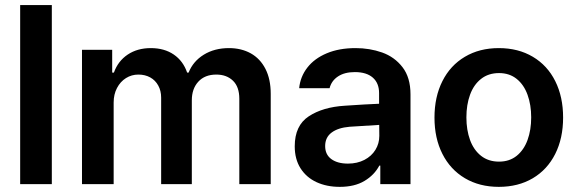

<svg xmlns="http://www.w3.org/2000/svg" viewBox="-20 -727 2280 758"><path d="M184.6 0H59.6V-707H184.6Z M303.7 -530.3H422.9V-440.4H429.7Q445.8 -485.8 484.1 -511.5Q522.5 -537.1 575.2 -537.1Q628.9 -537.1 666 -511.7Q703.1 -486.3 718.8 -440.4H724.6Q742.2 -484.9 784.4 -511Q826.7 -537.1 883.8 -537.1Q932.6 -537.1 970 -516.4Q1007.3 -495.6 1028.1 -454.8Q1048.8 -414.1 1048.8 -356.4V0H924.8V-336.9Q924.8 -384.3 899.7 -408.4Q874.5 -432.6 834 -432.6Q788.6 -432.6 762.9 -404.5Q737.3 -376.5 737.3 -331.1V0H616.2V-341.8Q616.2 -368.7 604.7 -389.4Q593.3 -410.2 573 -421.4Q552.7 -432.6 526.4 -432.6Q499.5 -432.6 477.3 -418.7Q455.1 -404.8 441.9 -379.6Q428.7 -354.5 428.7 -322.3V0H303.7Z M1340.8 -309.6Q1425.3 -315.4 1476.6 -317.4V-359.4Q1476.6 -398.9 1451.7 -420.7Q1426.8 -442.4 1380.9 -442.4Q1340.3 -442.4 1314.5 -425.3Q1288.6 -408.2 1281.2 -378.9H1161.1Q1165.5 -424.3 1193.4 -460.2Q1221.2 -496.1 1270 -516.6Q1318.8 -537.1 1383.8 -537.1Q1439.5 -537.1 1488.5 -519.8Q1537.6 -502.4 1569.1 -461.7Q1600.6 -420.9 1600.6 -354.5V0H1481.4V-73.2H1477.5Q1458 -36.1 1418.9 -12.7Q1379.9 10.7 1321.3 10.7Q1270 10.7 1229.7 -7.8Q1189.5 -26.4 1166.5 -62.5Q1143.6 -98.6 1143.6 -149.4Q1143.6 -231.4 1199 -267.8Q1254.4 -304.2 1340.8 -309.6ZM1353.5 -81.1Q1390.1 -81.1 1418.5 -95.7Q1446.8 -110.4 1462.2 -135.5Q1477.5 -160.6 1477.5 -190.4L1477.1 -233.9L1360.4 -226.6Q1314.5 -222.7 1289.1 -203.6Q1263.7 -184.6 1263.7 -150.4Q1263.7 -116.7 1288.1 -98.9Q1312.5 -81.1 1353.5 -81.1Z M1695.3 -262.7Q1695.3 -344.7 1726.6 -406.7Q1757.8 -468.8 1815.4 -502.9Q1873 -537.1 1949.2 -537.1Q2025.9 -537.1 2083.5 -502.9Q2141.1 -468.8 2172.1 -406.7Q2203.1 -344.7 2203.1 -262.7Q2203.1 -181.2 2171.9 -119.1Q2140.6 -57.1 2083.3 -23.2Q2025.9 10.7 1949.2 10.7Q1873 10.7 1815.4 -23.4Q1757.8 -57.6 1726.6 -119.4Q1695.3 -181.2 1695.3 -262.7ZM2077.1 -263.7Q2077.1 -313 2062.7 -352.8Q2048.3 -392.6 2019.8 -415.5Q1991.2 -438.5 1950.2 -438.5Q1908.2 -438.5 1879.2 -415.5Q1850.1 -392.6 1835.7 -353Q1821.3 -313.5 1821.3 -263.7Q1821.3 -213.9 1835.7 -174.3Q1850.1 -134.8 1879.2 -111.8Q1908.2 -88.9 1950.2 -88.9Q1991.2 -88.9 2019.8 -111.8Q2048.3 -134.8 2062.7 -174.3Q2077.1 -213.9 2077.1 -263.7Z"/></svg>

Font: Pretendard Std SemiBold
Style: Regular
Weight: 600
Designer: Base glyphs from Inter by Rasmus Andersson; Hangeul glyphs from Noto Sans CJK(Source Han Sans) by Jang Soo-young and Kan
Foundry: Kil Hyung-jin
Version: Version 1.309